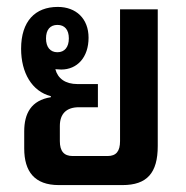

<svg xmlns="http://www.w3.org/2000/svg" viewBox="-20 -535 538 555"><path d="M150 0H334C405 0 436 -35 436 -113V-508H327V-127C327 -98 316 -84 291 -84H190C165 -84 153 -98 153 -127V-171C153 -206 172 -225 208 -225H263V-292H204C169 -292 147 -308 140 -335C146 -335 151 -334 157 -334C203 -334 236 -369 236 -426C236 -481 200 -515 147 -515C82 -515 41 -474 41 -394C41 -325 72 -271 127 -257V-254C70 -245 50 -207 50 -155V-106C50 -39 80 0 150 0ZM146 -384C125 -384 113 -399 113 -424C113 -449 125 -463 146 -463C167 -463 179 -449 179 -424C179 -399 167 -384 146 -384Z"/></svg>

Font: Noto Sans Thai Looped UI Narrow Medium
Style: Regular
Weight: 500
Width: 4
Designer: Cadson Demak Team
Foundry: Cadson Demak Co., Ltd.
Version: Version 1.000